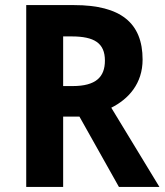

<svg xmlns="http://www.w3.org/2000/svg" viewBox="-20 -734 647 754"><path d="M271 -714H83V0H228V-276H292L447 0H606L417 -311C485 -345 540 -406 540 -500C540 -644 454 -714 271 -714ZM261 -591C350 -591 392 -565 392 -496C392 -432 357 -396 265 -396H228V-591Z"/></svg>

Font: Noto Sans Sinhala UI SemiCondensed
Style: Bold
Weight: 700
Width: 4
Designer: Jelle Bosma - Monotype Design Team
Foundry: Monotype Imaging Inc.
Version: Version 2.006